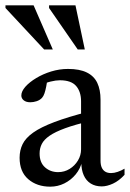

<svg xmlns="http://www.w3.org/2000/svg" viewBox="-32 -690 486 720"><path d="M301 -271.5 309 -236.5Q250 -223 212.5 -209.2Q175 -195.5 154 -181Q133 -166.5 124.8 -150.2Q116.5 -134 116.5 -114.5Q116.5 -80.5 136.8 -62.5Q157 -44.5 186 -44.5Q209.5 -44.5 229 -56.5Q248.5 -68.5 260.2 -88Q272 -107.5 272 -130V-310Q272 -346 253.5 -367.5Q235 -389 192.5 -389Q177.5 -389 158 -384.2Q138.5 -379.5 120 -370L145.5 -393Q144 -379 141.2 -365Q138.5 -351 134.8 -340Q131 -329 125.5 -323Q117.5 -314.5 105.5 -310.5Q93.5 -306.5 81.5 -306.5Q66 -306.5 57 -313.8Q48 -321 48 -332Q48 -347.5 63.2 -364.8Q78.5 -382 103.8 -397.2Q129 -412.5 160 -422Q191 -431.5 223 -431.5Q266.5 -431.5 293.5 -418.2Q320.5 -405 332.8 -379.2Q345 -353.5 345 -316V-87.5Q345 -72 349.5 -61.8Q354 -51.5 362.8 -46.2Q371.5 -41 384.5 -41Q396 -41 409.2 -45.5Q422.5 -50 435 -57.5V-34.5Q414.5 -12 391.8 -1.5Q369 9 349.5 9Q325.5 9 308.2 -1.8Q291 -12.5 282 -32.8Q273 -53 273 -80.5L276 -85.5Q269.5 -57.5 251.8 -36Q234 -14.5 209.2 -2.2Q184.5 10 156.5 10Q106.5 10 74 -18Q41.5 -46 41.5 -98.5Q41.5 -126.5 52.8 -149.5Q64 -172.5 92.5 -192.8Q121 -213 171.8 -232.2Q222.5 -251.5 301 -271.5ZM166 -504.5H133.5L-11.5 -660V-670H94ZM286 -504.5H259.5L152 -660V-670H251Z"/></svg>

Font: Newsreader 16pt
Style: Regular
Weight: 400
Designer: Hugues Gentile
Foundry: Production Type
Version: Version 1.003